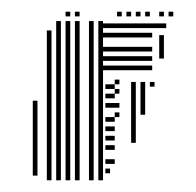

<svg xmlns="http://www.w3.org/2000/svg" viewBox="-20 -604 335 328"><path d="M44 -304H36V-432H44ZM68 -296H60V-472H68ZM84 -296H76V-472H84ZM100 -296H92V-472H100ZM116 -296H108V-472H116ZM140 -296H132V-472H140ZM156 -296H148V-472H156ZM168 -308H160V-316H168ZM176 -324H160V-332H176ZM176 -348H160V-356H176ZM176 -364H160V-372H176ZM176 -380H160V-388H176ZM176 -396H160V-404H176ZM176 -420H160V-428H176ZM176 -436H160V-444H176ZM176 -452H160V-460H176ZM184 -404H176V-412H184ZM184 -420H176V-428H184ZM184 -444H176V-452H184ZM184 -460H176V-468H184ZM212 -360H204V-432H212ZM228 -408H220V-432H228ZM212 -432H204V-464H212ZM228 -432H220V-464H228ZM244 -456H236V-464H244ZM68 -472H60V-552H68ZM84 -472H76V-568H84ZM100 -472H92V-568H100ZM116 -472H108V-568H116ZM140 -472H132V-568H140ZM156 -472H148V-568H156ZM240 -484H152V-492H240ZM240 -500H152V-508H240ZM240 -516H152V-524H240ZM240 -540H152V-548H240ZM240 -556H152V-564H240ZM260 -504H252V-544H260ZM264 -556H240V-564H264ZM100 -576H92V-584H100ZM116 -576H108V-584H116ZM188 -576H180V-584H188ZM204 -576H196V-584H204ZM220 -576H212V-584H220ZM236 -576H228V-584H236ZM260 -576H252V-584H260ZM276 -576H268V-584H276Z"/></svg>

Font: Rubik Lines
Style: Regular
Weight: 400
Designer: Hubert and Fischer, NaN
Foundry: Hubert and Fischer, NaN
Version: Version 2.201